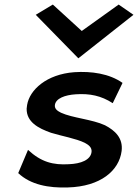

<svg xmlns="http://www.w3.org/2000/svg" viewBox="-20 -811 606 843"><path d="M137 -746 324 -555 566 -746 501 -791 339 -675 212 -791ZM60 -51C114 0 193 15 278 12C422 8 503 -62 514 -148C521 -205 485 -238 441 -261C385 -287 298 -293 248 -316C232 -324 219 -333 221 -350C225 -379 265 -394 313 -397C374 -401 424 -391 475 -358L518 -447C460 -488 381 -499 306 -494C185 -485 110 -417 99 -350L97 -334C96 -276 147 -248 204 -228C253 -213 313 -203 352 -184C369 -175 384 -164 382 -144C378 -109 336 -92 282 -90C214 -86 161 -99 103 -153Z"/></svg>

Font: Bluebird
Style: ExtObl
Weight: 400
Designer: Jasper
Foundry: Cannot Into Space Fonts
Version: Version 0.98